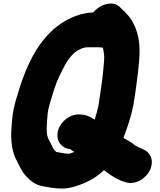

<svg xmlns="http://www.w3.org/2000/svg" viewBox="-20 -845 911 1091"><path d="M299.2 18.4C292.1 11.1 285.8 4.6 281.8 -2.8C275.8 -16.5 268.5 -30.8 259.9 -45.9C246.2 -69.9 242.8 -98.8 246.9 -148.8C249.3 -189.1 251 -214.4 261.3 -250.3C274.7 -294.2 286.2 -336.8 302.4 -378.6C318.5 -417.8 351.8 -484.7 370.5 -509C386.2 -530.6 403 -547.5 418.1 -556.3C441.7 -569.4 456.4 -576.5 479.1 -576.5H539.5C546.4 -576 554.3 -575.7 563 -574.5C564.9 -571.6 566.1 -569.4 568.1 -556.7C573.3 -530.4 573.2 -515.8 569.3 -473.7C564.5 -408.6 550.5 -314.1 539.5 -245.3C534.5 -220.5 526.6 -192 517.8 -164.9C501.6 -175.7 482.2 -189.3 449.4 -193.3L437.7 -194.3C382 -200.2 327.4 -158.1 311.2 -107.5C292.8 -49.7 327 -3.8 376.4 2.3C377.4 2.4 377 2.3 377.9 2.4C385.1 7.4 394.5 11.9 402.3 18.4C394.3 21.5 386.6 24.2 374.2 28.5C346.2 28.3 331 23.4 299.2 18.4ZM738 -247.7C750.3 -323.7 764.1 -421.7 770.3 -496.2C778 -583.3 769.9 -647 741.1 -705.8C724.6 -742.5 697.8 -770.8 670.5 -795.1L664 -802C623.2 -846.2 546.8 -820.4 510.4 -774.4C472.5 -773.4 439.8 -765.4 405.9 -752.6C260.4 -695.9 173.5 -566.1 116.5 -417.1C95.8 -365.8 83.4 -318 68.7 -270.8C52.7 -215.5 49.1 -172.4 45.4 -123.5C39.1 -44.8 48.3 22.9 79.2 75.9C91.6 97.9 100.9 125.7 124.6 151.9C146.5 176.6 174.5 204.7 226.2 214C261.2 219.6 288.7 226.5 338.4 226.5C380.9 225 413.8 212.3 436.9 204C484.7 186.7 531 160.5 570.4 122.2C582.4 128.9 589.4 136.1 598.3 142.2C623.8 159.5 650.5 178.5 692.7 190.1C747 208.4 805.9 170.5 829 127.6C861.5 67.4 831.4 17.4 792 2.7C776.8 -3.6 762.6 -10.3 748.3 -18.1C727 -36.1 704.9 -48.3 681.1 -61.5C703.3 -117.2 725.5 -185.4 738 -247.7Z"/></svg>

Font: Smoothie
Style: ExBdIt
Weight: 800
Foundry: Cannot Into Space Fonts
Version: Version 0.8